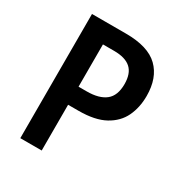

<svg xmlns="http://www.w3.org/2000/svg" viewBox="-168 -835 903 956"><g transform="rotate(30 283.5 -357.0)"><path d="M280 -714Q408 -714 466.5 -657Q525 -600 525 -496Q525 -430 500 -377.5Q475 -325 418.5 -294Q362 -263 268 -263H208V0H85V-714ZM272 -610H208V-367H255Q326 -367 363 -396.5Q400 -426 400 -492Q400 -553 368.5 -581.5Q337 -610 272 -610Z"/></g></svg>

Font: Noto Sans Sinhala SemiCondensed SemiBold
Style: Regular
Weight: 600
Width: 4
Designer: Jelle Bosma - Monotype Design Team
Foundry: Monotype Imaging Inc.
Version: Version 2.006; ttfautohint (v1.8.4.7-5d5b)